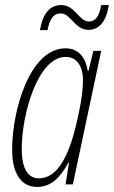

<svg xmlns="http://www.w3.org/2000/svg" viewBox="-20 -729 450 759"><path d="M138 -610H168C176 -652 190 -676 220 -676C260 -676 276 -611 329 -611C371 -611 400 -642 410 -709H380C372 -662 356 -644 331 -644C293 -644 276 -709 223 -709C177 -709 149 -676 138 -610ZM127 10C182 10 218 -27 251 -87H253L239 0H268L380 -528H349L330 -449H327C319 -500 292 -538 239 -538C98 -538 28 -293 28 -138C28 -42 64 10 127 10ZM134 -24C93 -24 66 -58 66 -141C66 -277 129 -504 240 -504C283 -504 308 -468 308 -412C308 -359 295 -292 279 -227C253 -123 211 -24 134 -24Z"/></svg>

Font: Noto Sans ExtraCondensed ExtraLight
Style: Italic
Weight: 200
Width: 2
Italic angle: -12°
Designer: Monotype Design Team
Foundry: Monotype Imaging Inc.
Version: Version 2.013